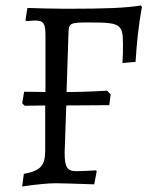

<svg xmlns="http://www.w3.org/2000/svg" viewBox="-20 -669 566 701"><path d="M495 -649C439 -640 370 -637 219 -637C175 -637 114 -639 80 -640L73 -596L75 -592C92 -593 102 -594 109 -594C139 -594 146 -583 146 -540V-333C104 -334 68 -334 68 -334L61 -292L70 -283C70 -283 105 -283 145 -284V-120C145 -64 129 -46 67 -34L61 12C106 5 154 0 185 0C210 0 257 2 324 4L333 -43L331 -47C309 -46 275 -44 260 -44C225 -44 216 -58 216 -112L222 -284L379 -285L384 -324L371 -338C371 -338 293 -333 234 -333H223L230 -548C231 -585 235 -587 308 -587C419 -587 429 -581 429 -508C429 -477 429 -471 427 -439L475 -443C479 -512 486 -577 498 -643Z"/></svg>

Font: Alegreya SC
Style: Regular
Weight: 400
Designer: Juan Pablo del Peral
Foundry: Huerta Tipografica
Version: Version 2.007;PS 002.007;hotconv 1.0.88;makeotf.lib2.5.64775